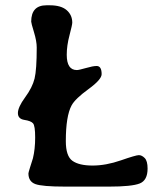

<svg xmlns="http://www.w3.org/2000/svg" viewBox="-20 -691 606 712"><path d="M227.5 -487.8Q227.5 -431.2 265.1 -431.2Q272.5 -431.2 298.6 -438.7Q324.7 -446.3 338.4 -446.3Q356.9 -446.3 356.9 -416Q356.9 -396 307.9 -360.4Q258.8 -324.7 245.6 -300.3Q224.1 -260.7 224.1 -167.5Q224.1 -111.8 248.8 -94.5Q273.4 -77.1 323.2 -77.1Q373 -77.1 428.5 -96.4Q483.9 -115.7 494.9 -115.7Q505.9 -115.7 516.6 -105Q527.3 -94.2 527.3 -65.9Q527.3 -22 497.8 -10.5Q468.3 1 384.8 1H221.7Q136.2 1 110.8 -8.5Q85.4 -18.1 85.4 -47.9Q85.4 -50.8 91.3 -69.8L102.1 -104Q110.4 -137.7 110.4 -181.2Q110.4 -224.6 102.5 -233.6Q94.7 -242.7 70.6 -246.3Q46.4 -250 46.4 -271.7Q46.4 -293.5 73.2 -330.1Q100.1 -366.7 108.2 -399.7Q116.2 -432.6 116.2 -515.1Q116.2 -538.1 106 -571.8Q95.7 -605.5 95.7 -610.8Q95.7 -671.4 152.3 -671.4H164.6Q206.5 -671.4 227.3 -653.3Q248 -635.3 248 -606.9Q248 -599.1 237.8 -560.5Q227.5 -522 227.5 -487.8Z"/></svg>

Font: Averia Gruesa Libre
Style: Regular
Weight: 400
Italic angle: -1.70001°
Version: Version 1.002